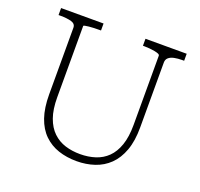

<svg xmlns="http://www.w3.org/2000/svg" viewBox="-126 -850 1050 1007"><g transform="rotate(20 399.0 -346.5)"><path d="M190 -264Q190 -196 206.5 -150Q223 -104 252.5 -76Q282 -48 320.5 -36Q359 -24 404 -24Q449 -24 488 -36.5Q527 -49 555.5 -77Q584 -105 600 -151Q616 -197 616 -264V-650Q616 -656 608 -659.5Q600 -663 587 -665.5Q574 -668 558.5 -669.5Q543 -671 529 -671H520V-710H750V-671H739Q715 -671 695.5 -667Q676 -663 664.5 -653Q653 -643 653 -626V-263Q653 -188 633.5 -134.5Q614 -81 579.5 -47.5Q545 -14 498.5 1.5Q452 17 399 17Q344 17 297.5 1.5Q251 -14 216.5 -47.5Q182 -81 163.5 -134.5Q145 -188 145 -264V-635Q145 -657 121 -664Q97 -671 60 -671H49V-710H286V-671H277Q263 -671 247.5 -670.5Q232 -670 219 -668.5Q206 -667 198 -665.5Q190 -664 190 -661Z"/></g></svg>

Font: Roboto Serif 20pt Thin
Style: Regular
Weight: 250
Version: Version 1.008